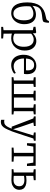

<svg xmlns="http://www.w3.org/2000/svg" viewBox="1624 -2526 1152 4440"><g transform="rotate(90 2200.0 -306.0)"><path d="M283 10.5Q226.5 10.5 180.8 -11Q135 -32.5 102.5 -77.5Q70 -122.5 52.8 -192.8Q35.5 -263 35.5 -360.5Q35.5 -456.5 55.5 -530Q75.5 -603.5 115.5 -656Q155.5 -708.5 216.2 -741.2Q277 -774 358.5 -787.5Q391.5 -793 416.8 -801.8Q442 -810.5 451 -829L467 -862H506.5Q506.5 -839 504 -817Q501.5 -795 497.5 -775.8Q493.5 -756.5 488 -741.5Q480 -730 464 -723Q448 -716 425.5 -712.2Q403 -708.5 375.5 -706Q311 -700 264 -689.2Q217 -678.5 185.8 -655.2Q154.5 -632 137 -590Q119.5 -548 114 -479.5Q138.5 -504.5 171.2 -522.8Q204 -541 242 -551.2Q280 -561.5 318.5 -561.5Q371 -561.5 411.8 -543Q452.5 -524.5 481 -489.5Q509.5 -454.5 524.2 -405Q539 -355.5 539 -293.5Q539 -203 505.2 -134.5Q471.5 -66 413.8 -27.8Q356 10.5 283 10.5ZM294.5 -40.5Q346.5 -40.5 381 -70.2Q415.5 -100 432.8 -154.2Q450 -208.5 450 -281.5Q450 -338.5 440.5 -380.2Q431 -422 411.8 -449Q392.5 -476 363.2 -489Q334 -502 294 -502Q254 -502 219.5 -489.8Q185 -477.5 161.2 -461Q137.5 -444.5 128.5 -431.5Q127.5 -417.5 126.2 -403.2Q125 -389 124.5 -374.5Q124 -360 124 -345Q124 -293.5 131.5 -239.8Q139 -186 157.8 -141Q176.5 -96 209.8 -68.2Q243 -40.5 294.5 -40.5Z M601.5 242V198L678.5 188V-489L600.5 -506V-551L728.5 -567H730.5L748.5 -551V-490Q766 -508 792.2 -526.5Q818.5 -545 853 -557.5Q887.5 -570 929.5 -570Q985 -570 1035.2 -542Q1085.5 -514 1117 -454Q1148.5 -394 1148.5 -298Q1148.5 -233.5 1128.5 -177.5Q1108.5 -121.5 1071.5 -79Q1034.5 -36.5 982.5 -12.8Q930.5 11 866.5 11Q839.5 11 808.2 6.8Q777 2.5 756.5 -5L758.5 80V188L869.5 198V242ZM870.5 -36Q924 -36 967.2 -62.5Q1010.5 -89 1036 -143.8Q1061.5 -198.5 1061.5 -284Q1061.5 -343.5 1048.5 -386.2Q1035.5 -429 1012.5 -456.2Q989.5 -483.5 959.8 -496.2Q930 -509 896.5 -509Q865 -509 838 -499.8Q811 -490.5 790.5 -477Q770 -463.5 758.5 -451V-70Q766 -58 797.8 -47Q829.5 -36 870.5 -36Z M1487.5 11Q1408.5 11 1354.8 -26Q1301 -63 1273.8 -128.8Q1246.5 -194.5 1246.5 -280Q1246.5 -344.5 1265.8 -397.8Q1285 -451 1319.5 -489.5Q1354 -528 1400.8 -549Q1447.5 -570 1502.5 -570Q1591 -570 1641 -519.5Q1691 -469 1694.5 -372Q1694.5 -343.5 1693.5 -322Q1692.5 -300.5 1688.5 -284H1332.5Q1332.5 -233.5 1344 -190Q1355.5 -146.5 1378.2 -114.2Q1401 -82 1435 -64Q1469 -46 1513.5 -46Q1556.5 -46 1600.5 -61.5Q1644.5 -77 1667.5 -97L1683.5 -60Q1664.5 -40.5 1633.2 -24.5Q1602 -8.5 1564 1.2Q1526 11 1487.5 11ZM1333.5 -331H1604.5Q1606 -339 1606.8 -352.5Q1607.5 -366 1607.5 -375Q1607.5 -436.5 1578.5 -477.8Q1549.5 -519 1482.5 -519Q1452.5 -519 1426.8 -509Q1401 -499 1381.2 -477Q1361.5 -455 1349.2 -419Q1337 -383 1333.5 -331Z M1764.5 0V-41L1840.5 -51V-501L1766.5 -512V-555H1991V-512L1920 -501V-52H2156V-501L2076 -512V-555H2306.5V-512L2235.5 -501V-52H2471.5V-501L2391.5 -512V-555H2625V-512L2551 -501V-51L2627 -41V0Z M2795 250Q2781.5 250 2769.2 248Q2757 246 2751 243V167.5Q2757 170.5 2770.2 172Q2783.5 173.5 2797 173.5Q2815 173.5 2834 167.8Q2853 162 2872.8 144.5Q2892.5 127 2913 92.2Q2933.5 57.5 2954 0H2910L2719 -501L2672 -514V-555H2893V-514L2812 -502L2917 -196L2969 -33L3019 -197L3113 -502L3043 -514V-555H3235V-514L3183 -502Q3147.5 -392.5 3120.8 -311.5Q3094 -230.5 3075 -173.2Q3056 -116 3043.2 -78.2Q3030.5 -40.5 3022.2 -18Q3014 4.5 3009 16Q2978 92.5 2950.2 144.8Q2922.5 197 2886.5 223.5Q2850.5 250 2795 250Z M3393 0V-43L3515.5 -52V-504L3369.5 -500L3344.5 -354H3291.5L3295.5 -555H3813.5L3818.5 -354H3764.5L3740.5 -500L3594.5 -504V-52L3718.5 -43V0Z M3892.5 0V-41L3968.5 -49V-500L3894.5 -511V-555H4147V-511L4047 -500V-332Q4062 -335 4081.2 -337.2Q4100.5 -339.5 4121.2 -340.8Q4142 -342 4161 -342Q4229.5 -342 4276 -322Q4322.5 -302 4346 -265.5Q4369.5 -229 4369.5 -179Q4369.5 -125 4342.8 -83.2Q4316 -41.5 4266.8 -17.8Q4217.5 6 4150 6Q4135.5 6 4113 5Q4090.5 4 4066 3Q4041.5 2 4020.2 1Q3999 0 3986 0ZM4144 -43Q4213.5 -43 4250.2 -78.8Q4287 -114.5 4287 -174Q4287 -237 4248.2 -265.5Q4209.5 -294 4143 -294Q4119 -294 4092.5 -291.2Q4066 -288.5 4047 -285V-48Q4066.5 -46 4091.8 -44.5Q4117 -43 4144 -43Z"/></g></svg>

Font: Merriweather Light
Style: Regular
Weight: 300
Designer: Eben Sorkin
Foundry: Eben Sorkin
Version: Version 2.100